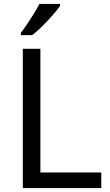

<svg xmlns="http://www.w3.org/2000/svg" viewBox="-20 -964 564 984"><path d="M97 0V-714H187V-80H499V0ZM288 -934Q276 -916 251 -887.5Q226 -859 197.5 -830.5Q169 -802 145 -784H87V-796Q102 -815 119.5 -841Q137 -867 154 -894.5Q171 -922 182 -944H288Z"/></svg>

Font: Noto Sans Lydian
Style: Regular
Weight: 400
Designer: Monotype Design Team
Foundry: Monotype Imaging Inc.
Version: Version 2.002; ttfautohint (v1.8.4.7-5d5b)